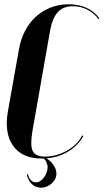

<svg xmlns="http://www.w3.org/2000/svg" viewBox="-20 -729 483 895"><path d="M68 -497Q76 -545 96.5 -584.5Q117 -624 147.5 -651.5Q178 -679 216.5 -694Q255 -709 300 -709Q347 -709 383.5 -692.5Q420 -676 443 -644L439 -640Q418 -669 386.5 -684.5Q355 -700 320 -700Q275 -700 250 -673Q225 -646 214 -589L131 -117Q120 -51 132.5 -25Q145 1 190 1Q217 1 243 -6.5Q269 -14 292.5 -27Q316 -40 334.5 -58.5Q353 -77 363 -98L369 -95Q340 -45 289 -17.5Q238 10 175 10Q83 10 41 -49.5Q-1 -109 17 -211ZM110 82Q115 103 125 112Q135 121 147 121Q158 121 168 114.5Q178 108 185.5 97.5Q193 87 197.5 74.5Q202 62 202 51Q202 39 196 26Q190 13 174 2H184Q212 16 227.5 37.5Q243 59 243 81Q243 95 236.5 106.5Q230 118 220 127Q210 136 197 141Q184 146 171 146Q147 146 129.5 130Q112 114 105 85Z"/></svg>

Font: Moniqa Black Ita Display
Style: Italic
Weight: 900
Italic angle: -10°
Designer: Rajesh Rajput
Foundry: Rajesh Rajput
Version: Version 1.000